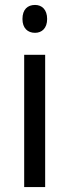

<svg xmlns="http://www.w3.org/2000/svg" viewBox="-20 -758 281 778"><path d="M122 -738C92 -738 71 -720 71 -681C71 -644 92 -625 122 -625C150 -625 171 -644 171 -681C171 -719 150 -738 122 -738ZM163 -536H78V0H163Z"/></svg>

Font: Noto Sans Arabic SemCond
Style: Regular
Weight: 400
Width: 4
Designer: Monotype Design Team, Nadine Chahine, Nizar Qandah and Khaled Hosny
Foundry: Monotype Imaging Inc.
Version: Version 2.012